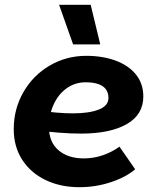

<svg xmlns="http://www.w3.org/2000/svg" viewBox="-20 -759 649 791"><path d="M36.6 -227.2Q36.6 -309.8 76.4 -379.3Q116.2 -448.8 184.8 -488.9Q253.4 -529 335.6 -529Q402.4 -529 455.8 -509.5Q509.2 -490 539.8 -452.4Q570.4 -414.8 570.4 -361.2Q570.4 -286.6 502 -247.6Q433.6 -208.6 313.8 -208.6Q231.4 -208.6 124.2 -223L136.4 -304.2Q217 -292 280.6 -292Q347 -292 386.9 -307.6Q426.8 -323.2 426.8 -355.2Q426.8 -377 416 -391.5Q405.2 -406 384 -413Q362.8 -420 333.2 -420Q289.2 -420 254.7 -395.4Q220.2 -370.8 200.9 -328.4Q181.6 -286 181.6 -235.8Q181.6 -174 220.8 -140.2Q260 -106.4 325.6 -106.4Q366.2 -106.4 404.3 -119.7Q442.4 -133 472.2 -154.8L536.8 -61.6Q498.2 -28.6 436.1 -8.2Q374 12.2 306.8 12.2Q228.8 12.2 167.2 -17.6Q105.6 -47.4 71.1 -101.4Q36.6 -155.4 36.6 -227.2ZM223.4 -739.2H353.6L393 -576.2H281.2Z"/></svg>

Font: Fixel Italic Variable 20240409 Display Thin
Style: Italic
Weight: 100
Italic angle: -10°
Designer: AlfaBravo + MacPaw
Foundry: Kyrylo Tkachov, Marchela Mozhyna, Serhii Makarenko, Maria Weinstein, Zakhar Kryvoshyya
Version: Version 1.211;Glyphs 3.2 (3225)